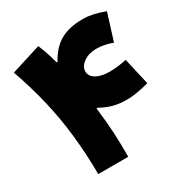

<svg xmlns="http://www.w3.org/2000/svg" viewBox="-174 -883 966 1015"><g transform="rotate(-30 309.5 -375.5)"><path d="M244.1 -621.1Q281.2 -689.9 335.4 -720.5Q389.6 -751 473.6 -751Q530.3 -751 604.5 -722.7L553.7 -560.1Q502.9 -579.1 455.6 -579.1Q410.2 -579.1 378.2 -556.6Q346.2 -534.2 346.2 -503.9Q346.2 -474.1 376.5 -456.3Q406.7 -438.5 458 -438.5Q484.4 -438.5 510.3 -441.7Q536.1 -444.8 561.5 -450.7L599.1 -286.6Q561.5 -276.4 527.3 -270.5Q493.2 -264.6 465.8 -264.6Q419.4 -264.6 382.8 -273.9Q346.2 -283.2 304.2 -306.6L299.8 -304.7Q305.7 -254.9 309.1 -217.5Q312.5 -180.2 314.2 -147.7Q315.9 -115.2 316.7 -80.3Q317.4 -45.4 317.4 0H134.3Q133.3 -127.4 120.8 -240Q108.4 -352.5 82.8 -461.7Q57.1 -570.8 16.1 -687.5L197.8 -744.6Q207.5 -720.7 214.1 -702.9Q220.7 -685.1 226.3 -666.5Q231.9 -647.9 239.3 -621.1Z"/></g></svg>

Font: Estedad-FD Black
Style: Regular
Weight: 900
Designer: Amin Abedi
Version: Version 7.3